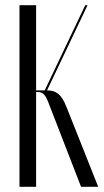

<svg xmlns="http://www.w3.org/2000/svg" viewBox="-20 -719 401 739"><path d="M358 0 236 -307C216 -358 195 -371 161 -371L317 -699H308L152 -371H119V-699H55V0H119V-365H124C144 -365 154 -356 166 -325L292 0Z"/></svg>

Font: Moniqa Display
Style: Regular
Weight: 400
Designer: Rajesh Rajput
Foundry: Rajesh Rajput
Version: Version 1.000